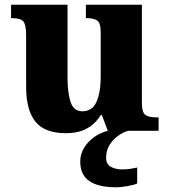

<svg xmlns="http://www.w3.org/2000/svg" viewBox="-20 -556 720 816"><path d="M260 10Q170 10 130.5 -39Q91 -88 91 -188V-407Q91 -450 79.5 -464.5Q68 -479 31 -479H27V-536H267V-226Q267 -162 280 -122.5Q293 -83 330 -83Q372 -83 390 -123Q408 -163 408 -231V-418Q408 -460 392 -469.5Q376 -479 349 -479H345V-536H583V-119Q583 -76 599.5 -66.5Q616 -57 644 -57H654V0H438L413 -67H408Q385 -29 348.5 -9.5Q312 10 260 10ZM475 240Q398 240 359.5 213.5Q321 187 321 130Q321 99 337.5 72Q354 45 381 26Q408 7 439 0H524Q503 6 481.5 21.5Q460 37 445.5 60Q431 83 431 115Q431 141 450.5 152.5Q470 164 500 164Q514 164 529.5 162Q545 160 563 156V224Q547 231 518.5 235.5Q490 240 475 240Z"/></svg>

Font: Noto Serif Georgian ExtraBold
Style: Regular
Weight: 800
Designer: Monotype Design Team, Akaki Razmadze
Foundry: Google LLC
Version: Version 2.003; ttfautohint (v1.8.4.7-5d5b)